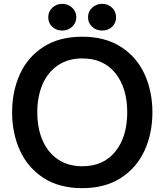

<svg xmlns="http://www.w3.org/2000/svg" viewBox="-20 -966 857 999"><path d="M43 -382Q43 -491 83.5 -580Q124 -669 206 -722Q288 -775 408 -775Q527 -775 609.5 -722Q692 -669 732.5 -579.5Q773 -490 773 -382Q773 -273 732.5 -183.5Q692 -94 609.5 -40.5Q527 13 408 13Q288 13 206 -40.5Q124 -94 83.5 -183.5Q43 -273 43 -382ZM642 -382Q642 -508 580.5 -585Q519 -662 408 -662Q335 -662 282 -626.5Q229 -591 201.5 -527.5Q174 -464 174 -382Q174 -299 201.5 -235.5Q229 -172 282 -136.5Q335 -101 408 -101Q519 -101 580.5 -178Q642 -255 642 -382ZM231 -876Q231 -906 252.5 -926Q274 -946 304 -946Q334 -946 355.5 -926Q377 -906 377 -876Q377 -847 355.5 -827Q334 -807 304 -807Q273 -807 252 -826.5Q231 -846 231 -876ZM438 -876Q438 -906 459.5 -926Q481 -946 512 -946Q542 -946 563 -926Q584 -906 584 -876Q584 -846 563 -826.5Q542 -807 512 -807Q481 -807 459.5 -826.5Q438 -846 438 -876Z"/></svg>

Font: Open Sauce One SemiBold
Style: Regular
Weight: 600
Designer: Alfredo Marco Pradil
Foundry: Creative Sauce Fz LLC
Version: Version 1.477